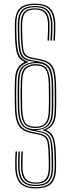

<svg xmlns="http://www.w3.org/2000/svg" viewBox="-20 -825 388 1050"><path d="M175.5 205.2Q120.5 205.2 93.9 180.6Q67.2 156 63.5 99.2Q62.8 88 63 57.4Q63.2 26.8 65.5 3.2H73.5Q71.2 26.8 71 57.4Q70.8 88 71.5 99.2Q75 152.5 99.6 175.6Q124.2 198.8 175.5 198.8Q228 198.8 252.2 176Q276.5 153.2 278.5 101Q279.2 83.8 278.8 60.1Q278.2 36.5 277.5 13.5Q276.2 -27.5 270.9 -52.4Q265.5 -77.2 252.1 -91.1Q238.8 -105 213.5 -112.5V-114.5Q243.8 -123 259 -143.2Q274.2 -163.5 277.5 -200.5Q278.5 -213.2 279 -236Q279.5 -258.8 279.5 -284.6Q279.5 -310.5 279.2 -333.1Q279 -355.8 278.5 -368Q276.8 -432.8 259.6 -459.4Q242.5 -486 195.2 -495L157.2 -502.2Q131 -507.2 118 -518.1Q105 -529 100.5 -551.5Q96 -574 94.5 -614Q93.8 -636.2 93.2 -659.6Q92.8 -683 93.5 -699.8Q95.2 -742.2 113.4 -760.9Q131.5 -779.5 171.5 -779.5Q210.5 -779.5 229.1 -760.8Q247.8 -742 250.5 -698.8Q251.2 -687.5 250.5 -657.4Q249.8 -627.2 247.8 -603H239.8Q241.8 -627.5 242.5 -657.4Q243.2 -687.2 242.5 -698.8Q240 -738.5 223.2 -755.8Q206.5 -773 171.5 -773Q135.5 -773 119.2 -755.9Q103 -738.8 101.5 -699.2Q100.8 -682.5 101.2 -659.5Q101.8 -636.5 102.5 -614.2Q103.8 -576 107.8 -554.8Q111.8 -533.5 123.6 -523.6Q135.5 -513.8 159.8 -509L197.5 -501.8Q248.2 -492.2 266.4 -464.1Q284.5 -436 286.5 -368Q287 -355.8 287.2 -333Q287.5 -310.2 287.5 -284.4Q287.5 -258.5 287 -235.6Q286.5 -212.8 285.5 -200Q282.8 -166 270.1 -146.1Q257.5 -126.2 233.5 -115.5V-113.5Q264.8 -99.2 274.2 -70Q283.8 -40.8 285.5 13.2Q286.2 36.5 286.8 60.2Q287.2 84 286.5 101.2Q284.2 157 258.2 181.1Q232.2 205.2 175.5 205.2ZM175.5 192.5Q224 192.5 246.2 171.1Q268.5 149.8 270.5 100.5Q271 84 270.6 60.6Q270.2 37.2 269.5 13.8Q267.8 -37.2 259.5 -62.1Q251.2 -87 232.1 -96.8Q213 -106.5 178.2 -111.5V-113.5Q222.2 -116.2 244.1 -137Q266 -157.8 269.5 -201Q270.5 -213.5 271 -236.2Q271.5 -259 271.5 -284.8Q271.5 -310.5 271.2 -333.1Q271 -355.8 270.5 -368Q268.8 -429.2 252 -455.4Q235.2 -481.5 191 -489.2L154.8 -495.5Q126.5 -500.5 112.4 -512.2Q98.2 -524 93.1 -548.1Q88 -572.2 86.5 -613.8Q85.8 -637.2 85.2 -660.4Q84.8 -683.5 85.5 -700Q87.5 -746 107.4 -765.9Q127.2 -785.8 171.5 -785.8Q214.5 -785.8 235 -765.6Q255.5 -745.5 258.5 -698.8Q259.2 -687.5 258.5 -657.2Q257.8 -627 255.5 -603H263.5Q265.8 -626.8 266.5 -657.1Q267.2 -687.5 266.5 -699Q263.2 -749 240.9 -770.6Q218.5 -792.2 171.5 -792.2Q123.2 -792.2 101.4 -770.9Q79.5 -749.5 77.5 -700.2Q76.8 -683.8 77.2 -660.5Q77.8 -637.2 78.5 -613.5Q80 -570.2 85.6 -544.6Q91.2 -519 106.5 -506.4Q121.8 -493.8 152.2 -489.8L169.2 -487.5V-485.5Q128 -482.5 105.1 -462.9Q82.2 -443.2 78.5 -398.8Q77.5 -386.2 77 -363.5Q76.5 -340.8 76.5 -315Q76.5 -289.2 76.9 -266.8Q77.2 -244.2 77.5 -231.8Q79.5 -170.5 97.8 -144.1Q116 -117.8 160 -109.5L193.2 -103.2Q221.8 -98 235.9 -86.5Q250 -75 255.1 -51.4Q260.2 -27.8 261.5 14Q262.2 37.5 262.6 60.6Q263 83.8 262.5 100.2Q260.8 146.2 240.2 166.1Q219.8 186 175.5 186Q132.5 186 111.5 165.9Q90.5 145.8 87.5 99Q86.8 87.8 87 57.5Q87.2 27.2 89.2 3.2H81.5Q79.2 27 79 57.4Q78.8 87.8 79.5 99.2Q83 149 105.8 170.8Q128.5 192.5 175.5 192.5ZM175.5 179.8Q136.5 179.8 117.4 160.9Q98.2 142 95.5 99Q94.8 87.8 95 57.6Q95.2 27.5 97.2 3.2H105.2Q103.2 27.5 103 57.5Q102.8 87.5 103.5 99Q106.2 138.8 123.5 156Q140.8 173.2 175.5 173.2Q211.2 173.2 228 156.1Q244.8 139 246.5 99.5Q247.2 82.8 246.8 59.8Q246.2 36.8 245.5 14.5Q244.2 -24 240.1 -44.8Q236 -65.5 224.2 -75.2Q212.5 -85 188.2 -89.8L152.5 -97Q103.8 -106.8 83.6 -136.2Q63.5 -165.8 61.5 -231.8Q61.2 -244.2 60.9 -266.9Q60.5 -289.5 60.5 -315.4Q60.5 -341.2 61 -364.1Q61.5 -387 62.5 -399.8Q65.2 -433.8 78.1 -454Q91 -474.2 113.8 -485V-487Q83 -501.2 73.8 -530.4Q64.5 -559.5 62.5 -613Q61.8 -636.2 61.2 -660Q60.8 -683.8 61.5 -701Q63 -738.2 74.6 -761.1Q86.2 -784 110 -794.5Q133.8 -805 171.5 -805Q226.8 -805 252.8 -780.4Q278.8 -755.8 282.5 -699Q283.2 -687.8 282.5 -657.1Q281.8 -626.5 279.5 -603H271.5Q273.8 -626.8 274.5 -657.2Q275.2 -687.8 274.5 -699Q271 -752.5 246.8 -775.5Q222.5 -798.5 171.5 -798.5Q119 -798.5 95.2 -775.8Q71.5 -753 69.5 -700.8Q68.8 -683.5 69.2 -660Q69.8 -636.5 70.5 -613.2Q72 -572.5 77.6 -547.5Q83.2 -522.5 96.9 -508.5Q110.5 -494.5 135.5 -487V-485Q107 -476.5 90.4 -456.5Q73.8 -436.5 70.5 -399.2Q69.5 -386.5 69 -363.8Q68.5 -341 68.5 -315.1Q68.5 -289.2 68.9 -266.8Q69.2 -244.2 69.5 -231.8Q71.5 -169 90.6 -140.9Q109.8 -112.8 154.8 -103.8L190.8 -96.5Q217 -91.2 229.9 -80.6Q242.8 -70 247.5 -47.9Q252.2 -25.8 253.5 14.2Q254.2 36.5 254.8 59.8Q255.2 83 254.5 100Q252.8 142.5 234.2 161.1Q215.8 179.8 175.5 179.8ZM162.2 -119.2Q121.8 -121.2 104.5 -147.5Q87.2 -173.8 85.5 -231.8Q85.2 -244.2 84.9 -266.8Q84.5 -289.2 84.5 -315Q84.5 -340.8 85 -363.4Q85.5 -386 86.5 -398.5Q90.2 -444 115.8 -462.8Q141.2 -481.5 186.5 -479.5Q224.8 -477.8 242.8 -452.8Q260.8 -427.8 262.5 -368Q263 -355.8 263.2 -333.1Q263.5 -310.5 263.5 -284.8Q263.5 -259 263 -236.4Q262.5 -213.8 261.5 -201.2Q257.8 -157.5 234.4 -137.2Q211 -117 162.2 -119.2ZM173 -125.2Q207.8 -124.5 229 -142.8Q250.2 -161 253.5 -201.8Q254.5 -214.2 255 -236.8Q255.5 -259.2 255.5 -285Q255.5 -310.8 255.2 -333.2Q255 -355.8 254.5 -368Q252.8 -423 236.6 -448.6Q220.5 -474.2 173 -474.2Q142 -474.2 120 -457.4Q98 -440.5 94.5 -398Q93.5 -385.5 93 -363Q92.5 -340.5 92.5 -314.8Q92.5 -289 92.9 -266.6Q93.2 -244.2 93.5 -231.8Q95 -178.5 110.8 -152.1Q126.5 -125.8 173 -125.2ZM173 -132Q130 -132.5 116.5 -156.4Q103 -180.2 101.5 -231.8Q101.2 -244.2 100.9 -266.6Q100.5 -289 100.5 -314.6Q100.5 -340.2 101 -362.8Q101.5 -385.2 102.5 -397.5Q105.8 -436.8 125.8 -451.9Q145.8 -467 173 -467Q217 -467 231 -443.2Q245 -419.5 246.5 -368Q247 -355.8 247.2 -333.2Q247.5 -310.8 247.5 -285.1Q247.5 -259.5 247 -237.1Q246.5 -214.8 245.5 -202.2Q242.2 -164.5 223.9 -147.9Q205.5 -131.2 173 -132Z"/></svg>

Font: Big Shoulders Inline Text Thin
Style: Regular
Weight: 100
Designer: Patric King
Foundry: XO Type Co
Version: Version 2.002